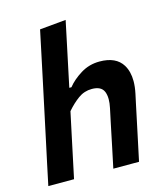

<svg xmlns="http://www.w3.org/2000/svg" viewBox="-111 -830 795 916"><g transform="rotate(-15 286.5 -372.0)"><path d="M14 0Q23.5 -45 36 -104.5Q47 -155 60 -216.5L119 -493.5Q132 -555 144.5 -614Q157 -673 169.5 -732.5L299 -744.5Q286.5 -685 273.5 -623.5Q260.5 -562 246 -493.5L232 -427H242.5Q268 -459 310 -485Q352 -511 403.5 -511Q484.5 -511 516.5 -459Q536.5 -426 536.5 -379Q536.5 -351 529.5 -318Q525 -297 519.5 -271.5Q514 -246 508 -217Q495 -155 484.2 -104.5Q473.5 -54 462 0H335Q346.5 -54.5 357 -104.5Q367 -154 379 -210.5L394.5 -283.5Q399.5 -307 399.5 -326Q399.5 -348.5 392.5 -364.5Q379.5 -394 334 -394Q296.5 -394 266.5 -372.2Q236.5 -350.5 208.5 -318L185.5 -210Q173.5 -153.5 163 -103.8Q152.5 -54 141 0Z"/></g></svg>

Font: Heraclito SemiBold
Style: Italic
Weight: 600
Italic angle: -12°
Designer: Kostas Bartsokas (font) & Cristiano Sobral (main changes)
Foundry: Kostas Bartsokas (font) & Cristiano Sobral (main changes)
Version: Version 1.00;July 8, 2020;FontCreator 13.0.0.2655 64-bit